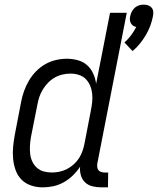

<svg xmlns="http://www.w3.org/2000/svg" viewBox="-20 -795 680 827"><path d="M551 -575 516 -612Q532 -626 544.5 -643Q557 -660 567 -679Q559 -680 553 -684.5Q547 -689 543.5 -695.5Q540 -702 539.5 -710Q539 -718 541 -726Q543 -736 548 -745.5Q553 -755 561 -762Q569 -769 579 -772Q589 -775 599 -775Q609 -775 618 -772Q627 -769 633 -762Q639 -755 640 -745.5Q641 -736 639 -726Q635 -705 627.5 -684.5Q620 -664 608.5 -644.5Q597 -625 583 -607.5Q569 -590 551 -575ZM164 12Q138 12 114 4Q90 -4 73 -21Q56 -38 47.5 -61.5Q39 -85 36.5 -110.5Q34 -136 36.5 -162.5Q39 -189 44 -216L71 -356Q75 -379 83.5 -402.5Q92 -426 104.5 -447.5Q117 -469 135 -487.5Q153 -506 175 -518.5Q197 -531 221 -536.5Q245 -542 268 -542Q292 -542 315.5 -535.5Q339 -529 355.5 -514Q372 -499 381.5 -478Q391 -457 394 -434L454 -740H526L399 -90Q398 -82 399 -74.5Q400 -67 404 -62Q408 -57 415 -54.5Q422 -52 430 -52H446L445 12H417Q397 12 378.5 7.5Q360 3 347 -9Q334 -21 328.5 -39.5Q323 -58 325 -77Q312 -57 294 -39.5Q276 -22 254.5 -10Q233 2 210 7Q187 12 164 12ZM204 -52Q220 -52 236.5 -55.5Q253 -59 268.5 -67Q284 -75 297.5 -87Q311 -99 320.5 -114Q330 -129 335.5 -145Q341 -161 344 -177L371 -317Q375 -336 377 -355Q379 -374 377 -392Q375 -410 368 -426.5Q361 -443 349 -455Q337 -467 319.5 -472.5Q302 -478 284 -478Q267 -478 249.5 -474Q232 -470 216 -461Q200 -452 187 -438.5Q174 -425 164.5 -409.5Q155 -394 149.5 -377.5Q144 -361 141 -344L113 -203Q110 -185 109 -167Q108 -149 110 -131.5Q112 -114 119.5 -98.5Q127 -83 139.5 -72Q152 -61 168.5 -56.5Q185 -52 204 -52Z"/></svg>

Font: Lode Term
Style: Italic
Weight: 400
Italic angle: -11°
Monospace: yes
Designer: Belleve Invis
Foundry: Belleve Invis
Version: Version 29.2.0